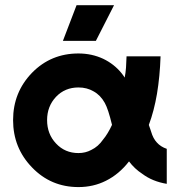

<svg xmlns="http://www.w3.org/2000/svg" viewBox="-20 -721 710 753"><path d="M287.7 -511.3Q179.7 -511.3 105.7 -435.7Q31.3 -359 31.3 -250Q31.3 -141 105.7 -64.3Q179.7 12.7 287.7 12.7Q346.3 12.7 395.3 -12Q447 -37.7 486 -88Q507.7 -59 538 -39.3Q577.7 -9.3 634 0V-137.3Q610.3 -145.3 595.3 -162Q580.3 -178 572.7 -204.7Q571.7 -208.3 569.3 -215Q567 -221.7 563.7 -231Q584.3 -286 595.7 -353.3Q607 -420.7 609.7 -500H476.3Q475.7 -476.7 474.2 -455.8Q472.7 -435 469 -416.7Q466.3 -421.7 463 -425.7Q459.7 -429.7 456.7 -434Q427.7 -469.7 385 -490.3Q340 -511.3 287.7 -511.3ZM287.7 -378Q321 -378 347 -362.7Q374.3 -347.7 391 -317.3Q404.3 -293.7 419.3 -231.3Q411.3 -214 402.3 -199.2Q393.3 -184.3 384.3 -173.7Q365.3 -146 338 -133Q315.3 -120.7 287.7 -120.7Q234.7 -120.7 199.7 -158.3Q164.7 -195.3 164.7 -250Q164.7 -304 199.7 -341.3Q234.7 -378 287.7 -378ZM226.7 -560.7H356L427.3 -700.7H280.3Z"/></svg>

Font: Unageo Variable
Style: Regular
Weight: 300
Designer: Richard Sepsi
Foundry: Richard Sepsi
Version: Version 2.200